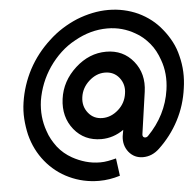

<svg xmlns="http://www.w3.org/2000/svg" viewBox="-60 -775 1070 1048"><g transform="rotate(-5 475.0 -251.5)"><path d="M571 -714Q528 -714 484.5 -705Q441 -696 398 -679Q355 -661 315.5 -636Q276 -611 241 -578Q206 -546 177 -509Q148 -472 125 -429Q81 -345 67 -252Q60 -206 63 -161.5Q66 -117 76 -74Q87 -31 105.5 6Q124 43 150 75Q176 107 208.5 132.5Q241 158 278 175Q316 193 357 202Q398 211 441 211Q470 211 498.5 206.5Q527 202 556 193L543 97Q520 103 498.5 107Q477 111 456 111Q414 111 376 100Q338 89 304 70Q281 57 262 41Q243 25 227 5Q211 -16 198.5 -38.5Q186 -61 178 -86Q164 -125 160 -166.5Q156 -208 162 -252Q170 -301 188 -346.5Q206 -392 234 -433Q263 -475 299 -508.5Q335 -542 378 -565Q465 -614 557 -614Q599 -614 637 -603.5Q675 -593 709 -573Q731 -561 749.5 -545Q768 -529 784 -510Q801 -490 813.5 -466.5Q826 -443 835 -417Q863 -341 850 -252Q830 -114 727 -9Q721 -3 713 -3Q705 -3 701 -8Q697 -13 698 -21L731 -252Q745 -350 689 -419Q633 -488 540 -488Q447 -488 371 -419Q294 -349 281 -252Q268 -154 324 -84Q380 -15 473 -15Q539 -15 596 -55L590 -21Q584 29 613 66Q643 103 691 103Q741 103 781 65Q814 34 841.5 -2Q869 -38 890 -78Q912 -120 925.5 -163.5Q939 -207 945 -252Q952 -298 950 -342Q948 -386 937 -429Q927 -472 907.5 -509Q888 -546 862 -578Q836 -611 804 -636Q772 -661 734 -679Q697 -696 656 -705Q615 -714 571 -714ZM523 -375Q572 -375 601 -339Q631 -301 623 -252Q616 -200 577 -165Q537 -129 489 -129Q441 -129 412 -165Q382 -202 389 -252Q396 -303 436 -339Q476 -375 523 -375Z"/></g></svg>

Font: Unageo
Style: Bold-Italic
Weight: 700
Designer: Richard Sepsi
Foundry: Richard Sepsi
Version: Version 2.000